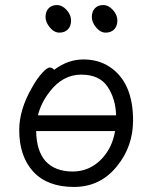

<svg xmlns="http://www.w3.org/2000/svg" viewBox="-20 -721 602 759"><path d="M444 -640Q444 -618 431.5 -605Q419 -592 398 -592Q377 -592 360 -612.5Q343 -633 343 -654Q343 -675 355 -688Q367 -701 388 -701Q409 -701 426.5 -681.5Q444 -662 444 -640ZM261 -640Q261 -618 248.5 -605Q236 -592 215 -592Q194 -592 177 -612.5Q160 -633 160 -654Q160 -675 172 -688Q184 -701 205 -701Q226 -701 243.5 -681.5Q261 -662 261 -640ZM194 -445Q249 -486 309 -486Q369 -486 413 -457Q506 -396 506 -245Q506 -143 444 -66Q378 18 272.5 18Q167 18 111.5 -42.5Q56 -103 56 -207Q56 -287 106 -374Q126 -410 146 -432Q166 -454 176.5 -454Q187 -454 194 -445ZM267 -43Q316 -43 354.5 -69.5Q393 -96 416 -142Q429 -169 435 -203H123Q124 -125 160 -84Q198 -43 267 -43ZM130 -265H439Q437 -330 406 -377Q374 -426 301 -426Q228 -426 176 -358Q142 -314 130 -265Z"/></svg>

Font: QiushuiShotai
Style: Regular
Weight: 600
Designer: Fontworks Inc.
Foundry: Fontworks Inc.
Version: Version 1.250